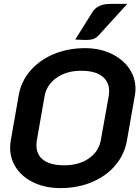

<svg xmlns="http://www.w3.org/2000/svg" viewBox="-20 -956 715 985"><path d="M32 -198Q32 -216 35 -234L76 -467Q89 -541 138 -596Q187 -651 259.5 -680Q332 -709 416 -709Q490 -709 549 -681.5Q608 -654 641.5 -606.5Q675 -559 675 -501Q675 -484 672 -467L631 -234Q618 -162 571 -107Q524 -52 451 -21.5Q378 9 290 9Q215 9 156 -18Q97 -45 64.5 -92.5Q32 -140 32 -198ZM497 -236 538 -464Q540 -480 540 -488Q540 -537 503.5 -565Q467 -593 396 -593Q322 -593 271 -557.5Q220 -522 209 -464L169 -236Q167 -227 167 -210Q167 -162 203 -135Q239 -108 310 -108Q385 -108 436 -143.5Q487 -179 497 -236ZM453 -892Q467 -915 490 -925.5Q513 -936 547 -936H633L489 -778Q475 -762 460.5 -756.5Q446 -751 417 -751Q408 -751 366 -753Z"/></svg>

Font: K2D
Style: Bold Italic
Weight: 700
Italic angle: -10°
Designer: Katatrad Aksorn Co.,Ltd.
Foundry: Cadson Demak Co.,Ltd.
Version: Version 1.000; ttfautohint (v1.6)